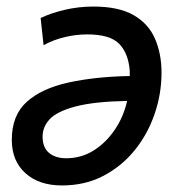

<svg xmlns="http://www.w3.org/2000/svg" viewBox="-20 -553 555 586"><path d="M169 13Q99 13 57.5 -24.5Q16 -62 16 -126Q16 -201 61.5 -242Q107 -283 188.5 -301Q270 -319 376 -321Q376 -326 376 -330Q376 -334 376 -337Q372 -390 344 -419Q316 -448 246 -448Q213 -448 178.5 -440Q144 -432 113 -415L104 -498Q135 -513 177.5 -523Q220 -533 265 -533Q342 -533 387.5 -507Q433 -481 453 -435Q473 -389 473 -331Q473 -267 452 -205.5Q431 -144 391.5 -95Q352 -46 296 -16.5Q240 13 169 13ZM182 -70Q228 -70 265.5 -93.5Q303 -117 330 -156.5Q357 -196 368 -245Q267 -243 210.5 -228Q154 -213 132 -189.5Q110 -166 110 -136Q110 -103 129.5 -86.5Q149 -70 182 -70Z"/></svg>

Font: Ubuntu Sans Medium
Style: Italic
Weight: 500
Italic angle: -13.5°
Designer: Dalton Maag Ltd
Foundry: Dalton Maag Ltd
Version: Version 1.006